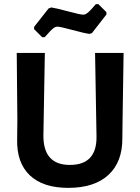

<svg xmlns="http://www.w3.org/2000/svg" viewBox="-20 -900 678 929"><path d="M456 -880 495 -841V-830L425 -740L413 -736Q389 -739 330 -755Q271 -771 258 -771Q252 -771 246.5 -768.5Q241 -766 234 -760Q227 -754 223 -749.5Q219 -745 209.5 -734.5Q200 -724 196 -720H184L145 -759V-770L215 -859L228 -864Q250 -861 309.5 -845Q369 -829 382 -829Q386 -829 390 -830Q394 -831 399 -834.5Q404 -838 407 -840.5Q410 -843 416 -849Q422 -855 424.5 -858Q427 -861 434 -869Q441 -877 444 -880ZM578 -644 573 -317 572 -232Q573 -117 505 -54Q437 9 310 9Q188 9 124 -52Q60 -113 63 -227L64 -320L61 -644H197L190 -245Q189 -102 318 -102Q448 -102 447 -238L440 -644Z"/></svg>

Font: Alegreya Sans
Style: Bold
Weight: 700
Designer: Juan Pablo del Peral
Foundry: Huerta Tipografica
Version: Version 2.007